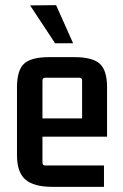

<svg xmlns="http://www.w3.org/2000/svg" viewBox="-20 -720 476 746"><path d="M97 -699 198 -700 264 -552H194ZM384 6H184Q111 6 78.5 -22.5Q46 -51 46 -117V-380Q46 -447 73.5 -472.5Q101 -498 171 -498H269Q339 -498 367.5 -472.5Q396 -447 396 -380V-189H145V-88Q145 -77 156 -77H384ZM156 -418Q145 -418 145 -407V-260H299V-407Q299 -418 288 -418Z"/></svg>

Font: Gemunu Libre SemiBold
Style: Regular
Weight: 600
Designer: Puspanada Ekanayake, Sola Matas, Pathum Egodawatta, Kosala Senevirathne
Foundry: mooniak
Version: Version 1.100